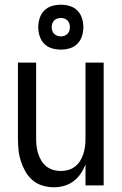

<svg xmlns="http://www.w3.org/2000/svg" viewBox="-20 -785 515 813"><path d="M208 8Q184 8 160.5 1Q137 -6 118.5 -21.5Q100 -37 88 -58Q76 -79 68.5 -102Q61 -125 58.5 -149Q56 -173 56 -197V-520H133V-197Q133 -181 135 -165Q137 -149 142 -133.5Q147 -118 155.5 -104Q164 -90 177 -80Q190 -70 205.5 -65.5Q221 -61 238 -61Q254 -61 269.5 -65.5Q285 -70 298 -80Q311 -90 319.5 -104Q328 -118 333 -133.5Q338 -149 340 -165Q342 -181 342 -197V-520H419V0H342V-89Q334 -68 321.5 -49.5Q309 -31 291 -17.5Q273 -4 251.5 2Q230 8 208 8ZM238 -575Q218 -575 199.5 -580.5Q181 -586 167.5 -599.5Q154 -613 148 -632Q142 -651 142 -670Q142 -689 148 -708Q154 -727 167.5 -740.5Q181 -754 199.5 -759.5Q218 -765 238 -765Q257 -765 275.5 -759.5Q294 -754 307.5 -740.5Q321 -727 327 -708Q333 -689 333 -670Q333 -651 327 -632Q321 -613 307.5 -599.5Q294 -586 275.5 -580.5Q257 -575 238 -575ZM238 -631Q245 -631 252.5 -633.5Q260 -636 265.5 -641.5Q271 -647 273.5 -654.5Q276 -662 276 -670Q276 -678 273.5 -685.5Q271 -693 265.5 -698.5Q260 -704 252.5 -706.5Q245 -709 238 -709Q230 -709 222.5 -706.5Q215 -704 209.5 -698.5Q204 -693 201.5 -685.5Q199 -678 199 -670Q199 -662 201.5 -654.5Q204 -647 209.5 -641.5Q215 -636 222.5 -633.5Q230 -631 238 -631Z"/></svg>

Font: Iosevka QP
Style: Regular
Weight: 400
Designer: Belleve Invis
Foundry: Belleve Invis
Version: Version 20.0.0; ttfautohint (v1.8.4)